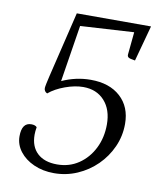

<svg xmlns="http://www.w3.org/2000/svg" viewBox="-76 -703 655 777"><g transform="rotate(10 251.5 -314.5)"><path d="M198 12Q152 12 115 -4.5Q78 -21 56.5 -49Q35 -77 35 -111Q35 -167 74 -167Q90 -167 97 -159Q94 -142 94 -128Q94 -79 123 -52Q152 -25 204 -25Q254 -25 292.5 -51Q331 -77 353 -121Q375 -165 375 -219Q375 -280 342.5 -316Q310 -352 255 -352Q221 -352 181 -337.5Q141 -323 115 -301Q102 -307 102 -321Q102 -325 105 -340Q108 -355 112 -371L177 -641H482L442 -494Q421 -497 415 -501Q409 -505 410 -514L419 -606L199 -593L162 -360Q219 -386 280 -386Q357 -386 402 -345Q447 -304 447 -234Q447 -184 427 -139.5Q407 -95 372.5 -61Q338 -27 293 -7.5Q248 12 198 12Z"/></g></svg>

Font: Petrona Light
Style: Italic
Weight: 300
Italic angle: -9°
Designer: Ringo R. Seeber
Foundry: Ringo R. Seeber
Version: Version 2.001; ttfautohint (v1.8.3)